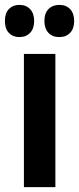

<svg xmlns="http://www.w3.org/2000/svg" viewBox="-38 -767 324 787"><path d="M189 0H60V-546H189ZM-18 -681Q-18 -713 -1.5 -730Q15 -747 41 -747Q69 -747 85.5 -729.5Q102 -712 102 -681Q102 -650 85.5 -632.5Q69 -615 41 -615Q15 -615 -1.5 -632Q-18 -649 -18 -681ZM144 -681Q144 -713 161 -730Q178 -747 205 -747Q233 -747 249.5 -729.5Q266 -712 266 -681Q266 -650 249.5 -632.5Q233 -615 205 -615Q177 -615 160.5 -632.5Q144 -650 144 -681Z"/></svg>

Font: Noto Sans Sinhala ExtraCondensed
Style: Bold
Weight: 700
Width: 2
Designer: Jelle Bosma - Monotype Design Team
Foundry: Monotype Imaging Inc.
Version: Version 2.006; ttfautohint (v1.8.4.7-5d5b)